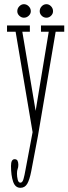

<svg xmlns="http://www.w3.org/2000/svg" viewBox="-20 -645 326 916"><path d="M77.5 251Q52.5 251 42.5 221.5Q32.5 192 32.5 146.5Q32.5 114.5 50 114.5Q60 114.5 63.8 122.2Q67.5 130 67.5 141Q67.5 153.5 64.2 161Q61 168.5 61 183.5Q61 197.5 64.5 212Q68 226.5 77.5 226.5Q87 226.5 92 209.5Q97 192.5 102 163.5L135.5 -14.5L54.5 -493.5H13.5V-523.5H122.5V-493.5H86.5L150 -116L212.5 -493.5H175.5V-523.5H286.5V-493.5H245.5L161 3.5L129 172Q121 213 109.8 232Q98.5 251 77.5 251ZM201.5 -560.5Q188.5 -560.5 179 -569.8Q169.5 -579 169.5 -591.5Q169.5 -605 179 -615Q188.5 -625 201.5 -625Q214 -625 223.5 -615Q233 -605 233 -591.5Q233 -579 223.5 -569.8Q214 -560.5 201.5 -560.5ZM94 -560.5Q82 -560.5 72.2 -569.8Q62.5 -579 62.5 -591.5Q62.5 -605 72.2 -615Q82 -625 94 -625Q107 -625 117 -615Q127 -605 127 -591.5Q127 -579 117 -569.8Q107 -560.5 94 -560.5Z"/></svg>

Font: Imbue 10pt Thin
Style: Regular
Weight: 100
Designer: Tyler Finck
Foundry: Etcetera Type Company
Version: Version 1.102; ttfautohint (v1.8.3)